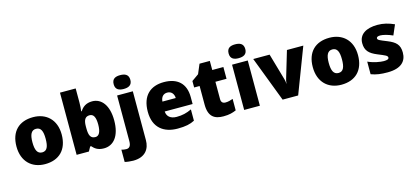

<svg xmlns="http://www.w3.org/2000/svg" viewBox="-75 -1401 4926 2267"><g transform="rotate(-15 2388.5 -268.0)"><path d="M595 -278C595 -461 479 -563 320 -563C147 -563 42 -461 42 -278C42 -93 157 10 317 10C489 10 595 -93 595 -278ZM237 -278C237 -372 261 -421 318 -421C378 -421 399 -372 399 -278C399 -183 378 -133 319 -133C260 -133 237 -183 237 -278Z M895 -760H703V0H853L883 -54H895C923 -23 958 10 1036 10C1155 10 1237 -89 1237 -278C1237 -463 1156 -563 1042 -563C967 -563 923 -527 895 -482H888C892 -513 895 -549 895 -588ZM971 -412C1020 -412 1042 -368 1042 -280C1042 -192 1018 -145 973 -145C915 -145 895 -185 895 -271V-298C895 -377 919 -412 971 -412Z M1341 -691C1341 -625 1386 -607 1442 -607C1498 -607 1545 -625 1545 -691C1545 -759 1498 -776 1442 -776C1386 -776 1341 -759 1341 -691ZM1332 240C1485 240 1538 145 1538 45V-553H1346V4C1346 71 1319 87 1288 87C1266 87 1250 84 1229 78V228C1255 235 1302 240 1332 240Z M1919 -563C1756 -563 1646 -472 1646 -273C1646 -76 1770 10 1937 10C2034 10 2092 -3 2145 -31V-169C2084 -140 2030 -127 1961 -127C1883 -127 1843 -167 1840 -225H2181V-310C2181 -479 2081 -563 1919 -563ZM1926 -433C1978 -433 2006 -394 2007 -345H1844C1849 -406 1882 -433 1926 -433Z M2561 -142C2528 -142 2509 -160 2509 -196V-409H2645V-553H2509V-664H2383L2334 -548L2249 -488V-409H2316V-182C2316 -32 2389 10 2497 10C2570 10 2610 -3 2653 -21V-161C2622 -150 2595 -142 2561 -142Z M2847 -776C2791 -776 2746 -759 2746 -691C2746 -625 2791 -607 2847 -607C2903 -607 2950 -625 2950 -691C2950 -759 2903 -776 2847 -776ZM2943 -553H2751V0H2943Z M3221 0H3411L3622 -553H3422L3324 -225C3321 -214 3315 -193 3315 -171H3313C3313 -192 3306 -221 3304 -226L3210 -553H3010Z M4217 -278C4217 -461 4101 -563 3942 -563C3769 -563 3664 -461 3664 -278C3664 -93 3779 10 3939 10C4111 10 4217 -93 4217 -278ZM3859 -278C3859 -372 3883 -421 3940 -421C4000 -421 4021 -372 4021 -278C4021 -183 4000 -133 3941 -133C3882 -133 3859 -183 3859 -278Z M4736 -170C4736 -267 4691 -307 4595 -346C4503 -383 4484 -390 4484 -411C4484 -426 4501 -434 4530 -434C4563 -434 4625 -418 4680 -393L4733 -516C4663 -547 4602 -563 4529 -563C4392 -563 4301 -508 4301 -400C4301 -309 4346 -266 4438 -228C4530 -190 4556 -181 4556 -157C4556 -139 4537 -130 4494 -130C4452 -130 4372 -143 4302 -175V-21C4366 3 4423 10 4502 10C4671 10 4736 -65 4736 -170Z"/></g></svg>

Font: Noto Sans UI Black
Style: Regular
Weight: 900
Designer: Monotype Design Team
Foundry: Monotype Imaging Inc.
Version: Version 1.901